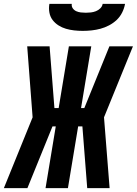

<svg xmlns="http://www.w3.org/2000/svg" viewBox="-50 -975 709 995"><path d="M-30 0 119 -367 91 -735H207L232 -415H254L307 -735H423L370 -415H387L517 -735H639L489 -367L518 0H402L377 -320H355L302 0H186L239 -320H222L92 0ZM379 -815Q356 -815 334 -817.5Q312 -820 291.5 -826Q271 -832 253 -843.5Q235 -855 222.5 -871.5Q210 -888 206 -910Q202 -932 206 -955H322Q320 -942 327 -932Q334 -922 345 -917Q356 -912 369 -910.5Q382 -909 395 -909Q408 -909 421 -910.5Q434 -912 447 -917Q460 -922 470 -932Q480 -942 482 -955H598Q594 -932 583 -910Q572 -888 554.5 -871.5Q537 -855 515 -843.5Q493 -832 470.5 -826Q448 -820 425 -817.5Q402 -815 379 -815Z"/></svg>

Font: Iosevka Heavy Extended Oblique
Style: Regular
Weight: 900
Width: 7
Italic angle: -9°
Monospace: yes
Designer: Belleve Invis
Foundry: Belleve Invis
Version: Version 32.5.0; ttfautohint (v1.8.4)